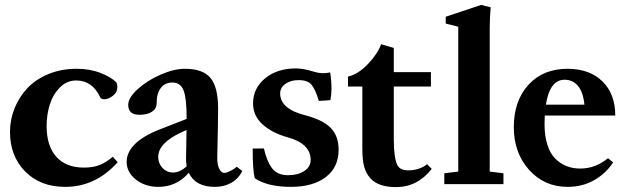

<svg xmlns="http://www.w3.org/2000/svg" viewBox="-20 -746 2514 778"><path d="M244.1 11.2Q143.1 11.2 81.8 -51.3Q20.5 -113.8 20.5 -211.4Q20.5 -260.7 38.8 -306.6Q57.1 -352.5 90.6 -388.4Q124 -424.3 176 -445.8Q228 -467.3 290.5 -467.3Q344.7 -467.3 387.9 -450.2Q431.2 -433.1 452.1 -411.6Q455.6 -398.9 455.6 -394Q455.6 -372.1 437.5 -357.9Q419.4 -343.8 401.9 -343.8Q388.7 -343.8 385.7 -352.5Q354 -419.9 288.6 -419.9Q250.5 -419.9 222.4 -391.4Q194.3 -362.8 181.6 -321.8Q168.9 -280.8 168.9 -235.4Q168.9 -154.3 208.3 -110.6Q247.6 -66.9 319.8 -66.9Q358.4 -66.9 385 -77.9Q411.6 -88.9 437 -110.8L457 -88.9Q367.7 11.2 244.1 11.2Z M622.1 11.2Q568.4 11.2 530.8 -18.3Q493.2 -47.9 493.2 -90.3Q493.2 -128.9 527.1 -162.4Q561 -195.8 625 -220.7L736.3 -264.2V-265.1Q736.3 -347.2 723.9 -379.4Q711.4 -411.6 678.7 -411.6Q648.4 -411.6 631.6 -389.6Q614.7 -367.7 614.7 -327.6Q614.7 -306.2 596.2 -293.5Q577.6 -280.8 545.4 -280.8Q499.5 -280.8 499.5 -320.8Q499.5 -349.6 537.6 -384.5Q575.7 -419.4 630.4 -443.4Q685.1 -467.3 729.5 -467.3Q801.8 -467.3 832.8 -430.2Q863.8 -393.1 863.8 -305.7Q863.8 -260.7 860.4 -109.4Q859.9 -95.7 862.1 -82.3Q864.3 -68.8 871.3 -57.1Q878.4 -45.4 889.6 -45.4Q897 -45.4 911.9 -52.5Q926.8 -59.6 939.5 -70.3L961.9 -52.7Q945.8 -21.5 917 -5.1Q888.2 11.2 850.6 11.2Q771.5 11.2 745.1 -45.9Q695.3 11.2 622.1 11.2ZM621.1 -110.4Q621.1 -84 638.2 -65.7Q655.3 -47.4 680.2 -46.9Q709.5 -46.9 736.3 -72.3Q733.4 -89.4 733.9 -107.9Q733.9 -126.5 734.9 -163.6Q735.8 -200.7 735.8 -219.2L714.4 -209.5Q621.1 -166 621.1 -110.4Z M1158.2 11.2Q1064.5 11.2 1012.2 -23.9Q1003.9 -56.6 1003.9 -144L1049.3 -144.5Q1061.5 -91.3 1082.8 -63.7Q1104 -36.1 1147.5 -36.1Q1187 -36.1 1212.9 -53Q1238.8 -69.8 1238.8 -98.1Q1238.8 -164.1 1145 -189.9Q1083 -207 1044.2 -241.7Q1005.4 -276.4 1005.4 -327.1Q1005.4 -388.2 1054.2 -428.5Q1103 -468.8 1179.2 -468.8Q1208.5 -468.8 1251.5 -455.6Q1285.2 -444.8 1317.9 -452.6Q1323.2 -420.4 1323.2 -385.3Q1323.2 -364.7 1318.8 -340.3L1272 -336.9Q1257.8 -384.3 1242.2 -402.8Q1226.6 -421.4 1189.9 -421.4Q1157.7 -421.4 1136.5 -406.2Q1115.2 -391.1 1115.2 -367.2Q1115.2 -304.2 1218.8 -278.3Q1286.6 -260.7 1319.3 -228.5Q1352.1 -196.3 1352.1 -138.7Q1352.1 -68.4 1300.3 -28.6Q1248.5 11.2 1158.2 11.2Z M1585 12.2Q1513.7 12.2 1481.4 -22.9Q1463.9 -42 1456.1 -69.1Q1448.2 -96.2 1448.2 -146V-395.5H1390.1V-435.5Q1431.6 -445.3 1470.7 -486.3Q1509.8 -527.3 1524.4 -566.9L1575.7 -551.8V-453.6H1726.1V-395.5H1575.7V-181.6Q1575.7 -106 1590.3 -76.7Q1601.1 -55.7 1634.8 -55.7Q1678.2 -55.7 1710.9 -80.6L1729.5 -61.5Q1670.9 12.2 1585 12.2Z M1780.3 0V-43.9L1836.9 -50.8V-637.7L1786.1 -650.4V-678.2L1929.7 -726.1L1968.3 -716.3Q1964.4 -676.3 1964.4 -629.4V-50.8L2020 -43.9V0Z M2279.8 11.2Q2186 11.2 2124 -57.6Q2062 -126.5 2062 -231Q2062 -337.4 2121.3 -402.3Q2180.7 -467.3 2279.3 -467.3Q2368.7 -467.3 2420.9 -416.5Q2473.1 -365.7 2473.1 -277.8H2187.5Q2186.5 -255.4 2186.5 -243.7Q2186.5 -195.3 2198 -159.4Q2209.5 -123.5 2230.2 -103Q2251 -82.5 2276.1 -72.8Q2301.3 -63 2331.1 -63Q2392.6 -63 2443.8 -105L2464.4 -87.9Q2435.1 -43 2387.5 -15.9Q2339.8 11.2 2279.8 11.2ZM2267.6 -422.9Q2208 -422.9 2191.9 -321.8H2348.1Q2343.3 -372.1 2322.3 -397.5Q2301.3 -422.9 2267.6 -422.9Z"/></svg>

Font: Elstob 6pt
Style: Bold
Weight: 700
Designer: Peter S. Baker
Version: Version 1.015